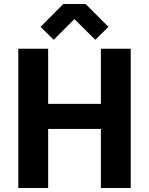

<svg xmlns="http://www.w3.org/2000/svg" viewBox="-20 -945 749 965"><path d="M298 -925H410L525 -810L459 -745L354 -849L250 -745L184 -810ZM72 -700H222V-423H487V-700H637V0H487V-297H222V0H72Z"/></svg>

Font: Post Grotesk Bold
Style: Bold
Weight: 700
Version: Version 1.0